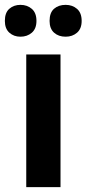

<svg xmlns="http://www.w3.org/2000/svg" viewBox="-36 -770 356 790"><path d="M213 0H72V-546H213ZM-16 -684Q-16 -718 2.5 -734Q21 -750 48 -750Q76 -750 95 -733.5Q114 -717 114 -684Q114 -652 95 -635.5Q76 -619 48 -619Q21 -619 2.5 -635.5Q-16 -652 -16 -684ZM168 -684Q168 -718 186.5 -734Q205 -750 234 -750Q262 -750 281 -733.5Q300 -717 300 -684Q300 -652 281 -635.5Q262 -619 234 -619Q205 -619 186.5 -635.5Q168 -652 168 -684Z"/></svg>

Font: Noto Sans Gujarati SemiCondensed
Style: Bold
Weight: 700
Width: 4
Designer: Jelle Bosma - Monotype Design Team, Universal Thirst
Foundry: Monotype Imaging Inc.
Version: Version 2.106; ttfautohint (v1.8.4.7-5d5b)